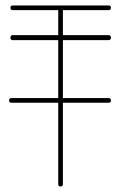

<svg xmlns="http://www.w3.org/2000/svg" viewBox="-20 -679 437 699"><path d="M375 -322Q384 -322 384 -313Q384 -305 375 -305H209V-9Q209 0 200 0Q192 0 192 -9V-305H22Q13 -305 13 -313Q13 -322 22 -322H192V-533H26Q18 -533 18 -542Q18 -551 26 -551H192V-642H26Q18 -642 18 -651Q18 -659 26 -659H375Q384 -659 384 -651Q384 -642 375 -642H209V-551H375Q384 -551 384 -542Q384 -533 375 -533H209V-322Z"/></svg>

Font: Libertine Sup Thin
Style: Regular
Weight: 100
Designer: Bastien Sozeau
Foundry: NBR — Bastien Sozeau
Version: Version 2.003; ttfautohint (v1.8.4.7-5d5b);gftools[0.9.33]